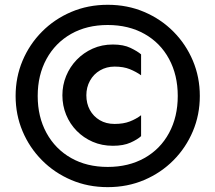

<svg xmlns="http://www.w3.org/2000/svg" viewBox="-20 -726 895 798"><path d="M427.7 51.8Q345.7 51.8 275.9 22Q206.1 -7.8 154.3 -60.1Q102.5 -112.3 73.7 -180.7Q44.9 -249 44.9 -327.1Q44.9 -405.3 73.7 -473.6Q102.5 -542 154.3 -594.2Q206.1 -646.5 275.9 -676.3Q345.7 -706.1 427.7 -706.1Q509.8 -706.1 579.6 -676.3Q649.4 -646.5 701.2 -594.2Q752.9 -542 781.7 -473.6Q810.5 -405.3 810.5 -327.1Q810.5 -249 781.7 -180.7Q752.9 -112.3 701.2 -60.1Q649.4 -7.8 579.6 22Q509.8 51.8 427.7 51.8ZM427.7 -32.2Q514.6 -32.2 580.6 -69.3Q646.5 -106.4 682.6 -173.3Q718.8 -240.2 718.8 -327.1Q718.8 -414.1 682.6 -481Q646.5 -547.9 580.6 -585Q514.6 -622.1 427.7 -622.1Q340.8 -622.1 275.4 -585Q210 -547.9 173.3 -481Q136.7 -414.1 136.7 -327.1Q136.7 -240.2 173.3 -173.3Q210 -106.4 275.4 -69.3Q340.8 -32.2 427.7 -32.2ZM449.2 -120.1Q403.3 -120.1 365.2 -136.7Q327.1 -153.3 298.8 -182.1Q270.5 -210.9 254.9 -249Q239.3 -287.1 239.3 -330.1Q239.3 -372.1 254.9 -410.2Q270.5 -448.2 298.8 -477.5Q327.1 -506.8 365.2 -523.9Q403.3 -541 449.2 -541Q493.2 -541 522.5 -526.9Q551.8 -512.7 566.4 -500V-413.1Q545.9 -427.7 519.5 -438.5Q493.2 -449.2 456.1 -449.2Q422.9 -449.2 396 -433.6Q369.1 -418 354 -390.6Q338.9 -363.3 338.9 -330.1Q338.9 -295.9 353.5 -269Q368.2 -242.2 394.5 -226.6Q420.9 -210.9 456.1 -210.9Q493.2 -210.9 519.5 -221.2Q545.9 -231.4 566.4 -247.1V-160.2Q551.8 -146.5 522.5 -133.3Q493.2 -120.1 449.2 -120.1Z"/></svg>

Font: Sen SemiBold
Style: Regular
Weight: 600
Designer: Kosal Sen, Philatype
Foundry: Philatype
Version: Version 2.000;gftools[0.9.31]